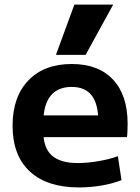

<svg xmlns="http://www.w3.org/2000/svg" viewBox="-20 -810 612 840"><path d="M325.7 10Q185.7 10 110.3 -60Q35 -130 35 -260Q35 -386 104 -458Q173 -530 293.7 -530Q410.7 -530 474.5 -461.8Q538.3 -393.7 538.3 -269.3Q538.3 -254.7 537.6 -236.7Q537 -218.7 535.6 -210H111.6V-305H429.4L410.4 -276Q410.4 -354.3 381.5 -392Q352.7 -429.7 293.7 -429.7Q232.3 -429.7 201 -390.4Q169.6 -351 169.6 -273.3V-233.3Q169.6 -163.3 206.6 -130Q243.6 -96.6 320.3 -96.6Q362.7 -96.6 411 -105Q459.3 -113.3 495.7 -126.6L511.6 -22Q474.6 -7 425.1 1.5Q375.7 10 325.7 10ZM354.6 -570H224.7L305.4 -790H475.3Z"/></svg>

Font: M PLUS 1 Thin
Style: Regular
Weight: 100
Designer: Coji Morishita
Foundry: UNDERFOREST DESIGN
Version: Version 1.001